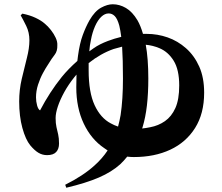

<svg xmlns="http://www.w3.org/2000/svg" viewBox="-20 -805 1040 901"><path d="M77 -733 85 -741Q120 -734 146.5 -721.5Q173 -709 189 -695Q205 -682 219 -664Q233 -646 241.5 -627.5Q250 -609 249 -593Q250 -565 236.5 -548Q223 -531 206 -503Q195 -487 181.5 -462Q168 -437 158.5 -407.5Q149 -378 149 -348Q149 -329 154 -310.5Q159 -292 168 -287Q213 -373 270 -444Q301 -482 343 -519Q344 -532 346 -543Q354 -602 368.5 -641Q383 -680 400 -710Q425 -753 454.5 -769Q484 -785 509 -785Q541 -785 571 -767.5Q601 -750 625 -710Q640 -684 651 -646Q660 -646 669 -646Q719 -646 766.5 -629.5Q814 -613 853 -578.5Q892 -544 915 -492.5Q938 -441 938 -370Q938 -272 895.5 -204.5Q853 -137 779 -102.5Q705 -68 608 -68Q592 -68 577 -70Q561 -50 544 -34Q504 2 444 28Q384 54 291 76L286 62Q370 20 423 -28Q460 -61 485 -99Q477 -104 469 -110Q408 -151 373 -225Q338 -299 338 -395Q338 -427 339 -455Q334 -449 329 -443Q301 -408 281.5 -372.5Q262 -337 251.5 -305.5Q241 -274 241 -251Q241 -226 245 -208.5Q249 -191 253 -174Q257 -157 257 -131Q257 -106 243.5 -91.5Q230 -77 201 -77Q179 -77 160.5 -88Q142 -99 122 -123Q100 -150 85 -204.5Q70 -259 70 -329Q70 -383 82 -434.5Q94 -486 106 -532.5Q118 -579 118 -616Q118 -653 103 -683.5Q88 -714 77 -733ZM664 -595Q676 -530 676 -436Q676 -367 669.5 -310.5Q663 -254 649 -208Q648 -205 647 -202Q666 -204 685 -208Q723 -215 754 -236.5Q785 -258 803 -298Q821 -338 821 -404Q821 -478 795 -520Q769 -562 728 -579Q697 -592 664 -595ZM534 -211Q541 -237 546 -265Q557 -339 557 -436Q557 -527 553 -586Q533 -581 513 -575Q453 -554 396 -509Q396 -492 396 -475Q396 -372 424 -311.5Q452 -251 500 -226Q516 -217 534 -211ZM399 -564Q409 -571 420 -579Q447 -598 487 -613Q516 -624 549 -632Q545 -663 540 -684Q531 -717 518.5 -729.5Q506 -742 490 -742Q472 -742 455.5 -726.5Q439 -711 426 -682Q413 -652 407 -619Q401 -592 399 -564Z"/></svg>

Font: Early Summer Mincho Heavy
Style: Regular
Weight: 900
Designer: GuiWonder
Version: Version 1.002